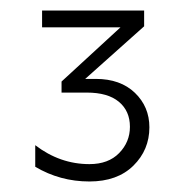

<svg xmlns="http://www.w3.org/2000/svg" viewBox="-20 -661 348 365"><path d="M150 -316Q94 -316 47 -344V-385Q94 -349 150 -349Q186 -349 206.5 -370Q227 -391 227 -420Q227 -450 206 -467.5Q185 -485 145 -485H97V-506L209 -609H60V-641H254V-611L142 -511H162Q209 -511 236.5 -484.5Q264 -458 264 -419Q264 -376 233.5 -346Q203 -316 150 -316Z"/></svg>

Font: Roundo Light
Style: Regular
Weight: 300
Designer: Namrata Goyal (Gurmukhi), Shiva Nallaperumal (Latin)
Foundry: Indian Type Foundry
Version: Version 1.000;PS 1.0;hotconv 1.0.88;makeotf.lib2.5.647800